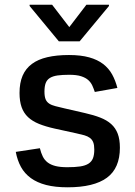

<svg xmlns="http://www.w3.org/2000/svg" viewBox="-20 -787 576 818"><path d="M149.9 -155.5Q154.8 -135.3 162.3 -120.2Q169.7 -105.1 182.9 -95Q196 -84.9 216.3 -79.7Q236.5 -74.6 267 -74.6Q299.7 -74.6 321.7 -77.9Q343.8 -81.3 357.1 -89.8Q370.4 -98.4 376.1 -112.9Q381.7 -127.5 381.7 -149.9Q381.7 -169.4 377.1 -180.9Q372.5 -192.5 362.9 -199.6Q353.3 -206.7 339 -210.8Q324.6 -214.8 304.7 -219.1L212.4 -239.3Q174 -247.9 146 -259.2Q117.9 -270.6 99.4 -288Q81 -305.4 72.1 -330.4Q63.2 -355.5 63.2 -391Q63.2 -433.9 76.3 -464.5Q89.5 -495 115.8 -514.6Q142 -534.1 181.5 -543.3Q220.9 -552.6 273.8 -552.6Q324.6 -552.6 360.1 -542.6Q395.6 -532.7 419.6 -514.2Q443.5 -495.7 457.7 -470Q471.9 -444.2 480.1 -412.3L383.9 -395.2Q379.3 -409.1 373.4 -422.2Q367.5 -435.4 356.2 -445.7Q344.8 -456 325.6 -462.2Q306.5 -468.4 274.9 -468.4Q245.7 -468.4 225.5 -465.6Q205.3 -462.7 192.6 -454.9Q180 -447.1 174.7 -433.1Q169.4 -419 169.4 -396.7Q169.4 -376.1 174.2 -364.3Q179 -352.6 189.5 -345.7Q199.9 -338.8 216.3 -334.7Q232.6 -330.6 255 -325.3L341.6 -305.4Q379.3 -296.9 407.1 -286Q435 -275.2 453.7 -258.5Q472.3 -241.8 481.5 -217.5Q490.8 -193.2 490.8 -157.7Q490.8 -70.3 435.4 -29.7Q380 11 267.8 11Q215.2 11 176.7 1.1Q138.1 -8.9 111.5 -28.2Q84.9 -47.6 69.4 -75.6Q54 -103.7 47.2 -139.9ZM106.2 -766.7H202.1L275.2 -671.5L348 -766.7H444.2V-761.4L319.2 -610.8H230.8L106.2 -761.4Z"/></svg>

Font: Cannonade Med
Style: Regular
Weight: 500
Designer: Rasmus Andersson
Foundry: rsms
Version: Version 3.012;git-f93a4a705